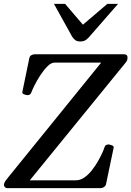

<svg xmlns="http://www.w3.org/2000/svg" viewBox="-20 -974 680 994"><path d="M0.5 -16.6Q0.5 -24.9 5.6 -33.2Q10.7 -41.5 25.9 -60.1L503.9 -649.9H262.7Q244.6 -649.9 225.1 -630.1Q205.6 -610.4 187.7 -582.8Q169.9 -555.2 158 -530.8Q146 -506.3 143.1 -497.6Q140.1 -488.3 134.8 -484.9Q129.4 -481.4 121.6 -481.4Q116.2 -481.4 105 -485.6Q93.8 -489.7 95.7 -498L131.8 -672.9Q134.3 -684.1 142.8 -688.5Q151.4 -692.9 158.7 -692.9H623.5Q631.3 -692.9 635.7 -688.7Q640.1 -684.6 640.1 -677.7Q640.1 -667 637.9 -661.4Q635.7 -655.8 627.4 -646L134.3 -40.5H372.6Q396 -40.5 417.2 -55.4Q438.5 -70.3 456.3 -93.3Q474.1 -116.2 487.8 -140.4Q501.5 -164.6 510 -183.8Q518.6 -203.1 520.5 -210Q523.4 -219.7 528.8 -222.9Q534.2 -226.1 542 -226.1Q547.4 -226.1 558.8 -221.9Q570.3 -217.8 568.4 -209.5L528.8 -20Q526.9 -11.7 518.6 -5.9Q510.3 0 498.5 0H17.1Q10.7 0 5.6 -4.9Q0.5 -9.8 0.5 -16.6ZM396 -759.3Q378.4 -759.3 369.4 -766.6Q360.4 -773.9 353.5 -784.2L259.3 -954.1H316.9L409.2 -846.2L536.1 -954.1H591.3L446.8 -788.6Q437 -776.4 425.5 -767.8Q414.1 -759.3 396 -759.3Z"/></svg>

Font: Gelasio
Style: Italic
Weight: 400
Italic angle: -8.5°
Designer: Eben Sorkin
Foundry: Eben Sorkin
Version: Version 1.008